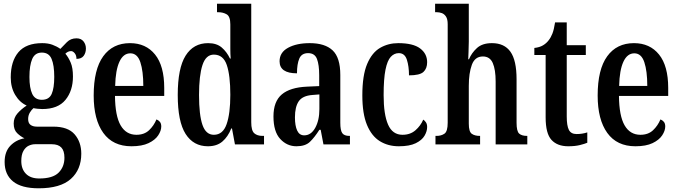

<svg xmlns="http://www.w3.org/2000/svg" viewBox="-20 -780 3664 1037"><path d="M189 237Q96 237 50.5 200Q5 163 5 95Q5 39 36 7Q67 -25 112 -33Q91 -43 72.5 -61Q54 -79 54 -113Q54 -144 74 -167Q94 -190 124 -210Q86 -227 62 -267.5Q38 -308 38 -362Q38 -449 79.5 -498Q121 -547 208 -547Q239 -547 262.5 -538.5Q286 -530 306 -516Q321 -532 341.5 -552.5Q362 -573 393 -573Q418 -573 431 -556.5Q444 -540 444 -518Q444 -495 432 -478.5Q420 -462 393 -462Q393 -481 383.5 -492.5Q374 -504 364 -504Q354 -504 346.5 -500Q339 -496 333 -490Q350 -470 362 -441.5Q374 -413 374 -367Q374 -290 333.5 -240.5Q293 -191 208 -191Q199 -191 183.5 -192.5Q168 -194 161 -196Q151 -188 141.5 -172.5Q132 -157 132 -137Q132 -115 145 -105.5Q158 -96 179 -96H268Q347 -96 383 -54.5Q419 -13 419 50Q419 136 362.5 186.5Q306 237 189 237ZM206 -241Q245 -241 259 -272.5Q273 -304 273 -365Q273 -428 258.5 -462Q244 -496 206 -496Q169 -496 154 -461.5Q139 -427 139 -364Q139 -305 154 -273Q169 -241 206 -241ZM192 184Q265 184 296.5 152.5Q328 121 328 72Q328 34 311 16.5Q294 -1 260 -1H169Q152 -1 135 7Q118 15 106.5 35Q95 55 95 90Q95 133 120 158.5Q145 184 192 184Z M690 10Q590 10 538 -62Q486 -134 486 -264Q486 -405 537.5 -476Q589 -547 682 -547Q768 -547 817.5 -485.5Q867 -424 867 -305V-262H601Q602 -154 631.5 -103Q661 -52 717 -52Q759 -52 785 -76.5Q811 -101 825 -135Q836 -131 843.5 -122Q851 -113 851 -97Q851 -74 834.5 -49Q818 -24 782.5 -7Q747 10 690 10ZM754 -316Q754 -396 738 -444Q722 -492 684 -492Q646 -492 625 -446.5Q604 -401 602 -316Z M1103 10Q1025 10 982.5 -56.5Q940 -123 940 -267Q940 -412 982.5 -479.5Q1025 -547 1104 -547Q1150 -547 1177.5 -523.5Q1205 -500 1222 -464H1226Q1224 -487 1224 -515Q1224 -543 1224 -572V-648Q1224 -691 1204.5 -702.5Q1185 -714 1159 -714H1152V-760H1337V-120Q1337 -75 1353 -60.5Q1369 -46 1398 -46H1406V0H1249L1233 -86H1229Q1211 -41 1181 -15.5Q1151 10 1103 10ZM1135 -52Q1184 -52 1204 -109.5Q1224 -167 1224 -268Q1224 -372 1205 -428.5Q1186 -485 1135 -485Q1092 -485 1073.5 -428.5Q1055 -372 1055 -267Q1055 -159 1073.5 -105.5Q1092 -52 1135 -52Z M1581 10Q1530 10 1493.5 -29.5Q1457 -69 1457 -151Q1457 -232 1502 -270Q1547 -308 1638 -312L1704 -315V-373Q1704 -430 1692 -461.5Q1680 -493 1644 -493Q1609 -493 1596.5 -463.5Q1584 -434 1584 -384Q1490 -384 1490 -449Q1490 -497 1536 -522Q1582 -547 1653 -547Q1735 -547 1776.5 -508Q1818 -469 1818 -375V-117Q1818 -76 1828.5 -61Q1839 -46 1867 -46H1870V0H1727L1712 -79H1705Q1679 -38 1654 -14Q1629 10 1581 10ZM1623 -49Q1660 -49 1682.5 -89.5Q1705 -130 1705 -191V-270L1667 -267Q1614 -263 1593.5 -233Q1573 -203 1573 -146Q1573 -101 1585 -75Q1597 -49 1623 -49Z M2134 10Q2076 10 2031.5 -17.5Q1987 -45 1962 -105.5Q1937 -166 1937 -265Q1937 -373 1963 -434.5Q1989 -496 2033 -521.5Q2077 -547 2131 -547Q2211 -547 2249 -518.5Q2287 -490 2287 -444Q2287 -410 2267 -391.5Q2247 -373 2189 -373Q2189 -422 2177.5 -457.5Q2166 -493 2134 -493Q2109 -493 2090.5 -473Q2072 -453 2062 -403.5Q2052 -354 2052 -266Q2052 -162 2076 -107Q2100 -52 2154 -52Q2196 -52 2224 -76.5Q2252 -101 2266 -134Q2275 -128 2281 -118.5Q2287 -109 2287 -94Q2287 -71 2273 -47Q2259 -23 2225.5 -6.5Q2192 10 2134 10Z M2332 0V-46H2338Q2363 -46 2380.5 -58Q2398 -70 2398 -117V-649Q2398 -677 2388.5 -691Q2379 -705 2365.5 -709.5Q2352 -714 2340 -714H2330V-760H2512V-555Q2512 -526 2510.5 -498.5Q2509 -471 2509 -460H2513Q2527 -494 2556 -520.5Q2585 -547 2637 -547Q2704 -547 2737 -500.5Q2770 -454 2770 -352V-117Q2770 -71 2784 -58.5Q2798 -46 2826 -46H2828V0H2657V-340Q2657 -404 2641.5 -439.5Q2626 -475 2588 -475Q2545 -475 2528.5 -430Q2512 -385 2512 -316V-112Q2512 -69 2528 -57.5Q2544 -46 2571 -46H2573V0Z M3049 10Q2990 10 2958.5 -24.5Q2927 -59 2927 -146V-483H2866V-521Q2894 -524 2912.5 -535Q2931 -546 2943 -562Q2955 -577 2963.5 -598.5Q2972 -620 2978 -659H3041V-536H3144V-483H3041V-151Q3041 -101 3052.5 -78.5Q3064 -56 3094 -56Q3125 -56 3152 -65V-9Q3138 -3 3112 3.5Q3086 10 3049 10Z M3412 10Q3312 10 3260 -62Q3208 -134 3208 -264Q3208 -405 3259.5 -476Q3311 -547 3404 -547Q3490 -547 3539.5 -485.5Q3589 -424 3589 -305V-262H3323Q3324 -154 3353.5 -103Q3383 -52 3439 -52Q3481 -52 3507 -76.5Q3533 -101 3547 -135Q3558 -131 3565.5 -122Q3573 -113 3573 -97Q3573 -74 3556.5 -49Q3540 -24 3504.5 -7Q3469 10 3412 10ZM3476 -316Q3476 -396 3460 -444Q3444 -492 3406 -492Q3368 -492 3347 -446.5Q3326 -401 3324 -316Z"/></svg>

Font: Noto Serif Thai ExtraCondensed SemiBold
Style: Regular
Weight: 600
Width: 2
Designer: Monotype Design Team
Foundry: Monotype Imaging Inc.
Version: Version 2.001; ttfautohint (v1.8.4.7-5d5b)